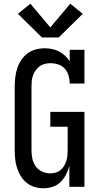

<svg xmlns="http://www.w3.org/2000/svg" viewBox="-20 -1002 540 1030"><path d="M213 8Q189 8 165.5 1Q142 -6 123 -21.5Q104 -37 91.5 -57.5Q79 -78 71.5 -101Q64 -124 61.5 -148Q59 -172 59 -196V-539Q59 -563 62 -587.5Q65 -612 72.5 -635.5Q80 -659 94 -680Q108 -701 127.5 -715.5Q147 -730 171 -736.5Q195 -743 220 -743Q240 -743 259.5 -739Q279 -735 296.5 -726Q314 -717 328.5 -703.5Q343 -690 354 -673V-735H433V-554H354Q354 -575 348 -596Q342 -617 328 -633Q314 -649 293 -656Q272 -663 251 -663Q236 -663 221 -659.5Q206 -656 193.5 -647Q181 -638 172 -625.5Q163 -613 157.5 -598.5Q152 -584 150.5 -569Q149 -554 149 -539V-196Q149 -174 153.5 -151.5Q158 -129 171 -110.5Q184 -92 205 -82Q226 -72 249 -72Q264 -72 278.5 -76Q293 -80 304.5 -89.5Q316 -99 323.5 -111.5Q331 -124 335.5 -138Q340 -152 341.5 -167Q343 -182 343 -196V-322H250V-402H433V0H352V-113Q346 -89 334.5 -66Q323 -43 305 -25.5Q287 -8 262.5 0Q238 8 213 8ZM205 -801 76 -928 143 -982 250 -855 357 -982 424 -928 295 -801Z"/></svg>

Font: Iosevka Slab Medium
Style: Regular
Weight: 500
Monospace: yes
Designer: Belleve Invis
Foundry: Belleve Invis
Version: Version 11.1.1; ttfautohint (v1.8.3)